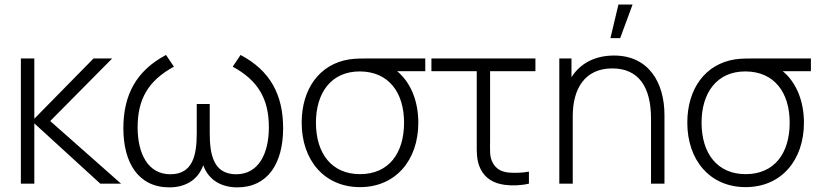

<svg xmlns="http://www.w3.org/2000/svg" viewBox="-20 -792 3538 828"><path d="M128 0V-260L412.5 0H502L196.5 -270L464 -540H383.5L128 -280V-540H70V0Z M983.5 -504.5C1093 -445 1139.5 -365.5 1139.5 -243C1139.5 -131 1096 -40.5 998.5 -40.5C900.5 -40.5 884.5 -125.5 884.5 -218V-343.5H828.5V-218C828.5 -123.5 812 -40.5 714.5 -40.5C619 -40.5 573.5 -128 573.5 -243C573.5 -363 618 -443.5 730 -504.5L696 -555C568.5 -487.5 512 -383.5 512 -239C512 -90 576.5 16 710.5 16C776.5 16 833 -13.5 856.5 -79.5C880 -13.5 937 16 1003.5 16C1135 16 1201 -88 1201 -239C1201 -381.5 1147 -486.5 1017.5 -555Z M1579 -540C1547.5 -540 1513 -540 1486.5 -536C1359 -516 1281 -410 1281 -263C1281 -101.5 1378.5 15 1532.5 15C1686 15 1784 -101 1784 -263C1784 -359 1749 -439 1692.5 -485H1814V-540ZM1722.5 -263C1722.5 -131.5 1657 -41 1532.5 -41C1411.5 -41 1342.5 -129 1342.5 -263C1342.5 -389 1406 -484.5 1532.5 -484C1656.5 -483 1722.5 -393 1722.5 -263Z M2155.5 5C2186.5 9.5 2227.5 8 2261 0V-52C2234 -46.5 2201 -45.5 2171.5 -48C2141.5 -52 2119 -63 2104.5 -91C2090.5 -117.5 2093.5 -142 2093.5 -188.5V-485H2289V-540H1840.5V-485H2036V-187.5C2036 -136 2034 -100 2052.5 -63C2073.5 -21 2110 -1.5 2155.5 5Z M2647 -772.5 2612.5 -627.5H2654.5L2708 -772.5ZM2628 -552.5C2551 -552.5 2484.5 -522.5 2444.5 -459V-540H2392V0H2450V-291.5C2450 -410.5 2503 -497 2620.5 -497C2733.5 -497 2787.5 -417.5 2787.5 -281V0H2845.5V-295.5C2845.5 -436.5 2777 -552.5 2628 -552.5Z M3242 -540C3210.5 -540 3176 -540 3149.5 -536C3022 -516 2944 -410 2944 -263C2944 -101.5 3041.5 15 3195.5 15C3349 15 3447 -101 3447 -263C3447 -359 3412 -439 3355.5 -485H3477V-540ZM3385.5 -263C3385.5 -131.5 3320 -41 3195.5 -41C3074.5 -41 3005.5 -129 3005.5 -263C3005.5 -389 3069 -484.5 3195.5 -484C3319.5 -483 3385.5 -393 3385.5 -263Z"/></svg>

Font: Hauora Light
Style: Regular
Weight: 300
Designer: Wayne Shih
Foundry: WCYS
Version: Version 1.001;hotconv 1.0.109;makeotfexe 2.5.65596